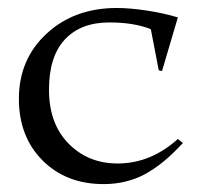

<svg xmlns="http://www.w3.org/2000/svg" viewBox="-20 -446 507 486"><path d="M442.9 -84Q392.6 -29.3 345.9 -4.6Q299.3 20 242.2 20Q147.5 20 87.6 -40Q27.8 -100.1 27.8 -195.8Q27.8 -295.9 97.9 -360.8Q168 -425.8 275.9 -425.8Q308.6 -425.8 352.1 -419.2Q395.5 -412.6 430.2 -401.9L390.1 -266.1L381.8 -268.1L361.8 -372.1Q319.3 -389.2 256.8 -389.2Q184.1 -389.2 144 -345.9Q104 -302.7 104 -219.2Q104 -132.8 153.6 -82.5Q203.1 -32.2 277.8 -32.2Q361.3 -32.2 430.2 -94.2Z"/></svg>

Font: Halibut
Style: Regular
Weight: 400
Designer: Matteo Maggi
Foundry: Collletttivo
Version: Version 3.080 | FøM Fix